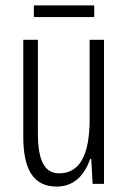

<svg xmlns="http://www.w3.org/2000/svg" viewBox="-20 -679 472 709"><path d="M328 -659H105V-616H328ZM364 -532H311V-240C311 -103 273 -39 198 -39C146 -39 120 -84 120 -185V-532H66V-173C66 -56 102 10 189 10C257 10 294 -37 313 -92H317L322 0H364Z"/></svg>

Font: Noto Sans Kannada ExtraCondensed Light
Style: Regular
Weight: 300
Width: 2
Designer: Jelle Bosma - Monotype Design Team
Foundry: Monotype Imaging Inc.
Version: Version 2.005